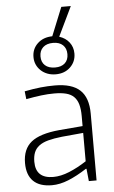

<svg xmlns="http://www.w3.org/2000/svg" viewBox="-63 -1018 635 1065"><g transform="rotate(-5 254.0 -485.5)"><path d="M183 5Q114 5 79 -29.5Q44 -64 44 -130Q44 -208 92.5 -247Q141 -286 249 -296L380 -307V-363Q380 -401 372.5 -427.5Q365 -454 348.5 -470.5Q332 -487 305 -494Q278 -501 239 -501Q204 -501 167 -496.5Q130 -492 82 -483L77 -527Q128 -537 167.5 -541Q207 -545 246 -545Q341 -545 386 -503Q431 -461 431 -372V0H388L381 -69H377Q323 -34 275 -14.5Q227 5 183 5ZM194 -40Q236 -40 283.5 -59.5Q331 -79 380 -111V-269L261 -258Q215 -253 183.5 -244.5Q152 -236 132.5 -221Q113 -206 104.5 -184.5Q96 -163 96 -133Q96 -40 194 -40ZM257 -606Q232 -606 211 -614Q190 -622 174.5 -636.5Q159 -651 150.5 -670Q142 -689 142 -712Q142 -757 173.5 -787Q205 -817 256 -818L320 -976H373L294 -812Q329 -801 349.5 -774.5Q370 -748 370 -712Q370 -667 338.5 -636.5Q307 -606 257 -606ZM257 -644Q292 -644 311.5 -662Q331 -680 331 -712Q331 -744 311.5 -762.5Q292 -781 257 -781Q221 -781 201 -762.5Q181 -744 181 -712Q181 -680 201 -662Q221 -644 257 -644Z"/></g></svg>

Font: Encode Sans Normal
Style: ExtraLight
Weight: 200
Designer: Pablo Impallari, Andres Torresi
Foundry: Pablo Impallari, Andres Torresi
Version: Version 1.000; ttfautohint (v1.00) -l 8 -r 50 -G 200 -x 14 -